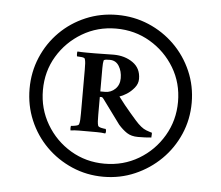

<svg xmlns="http://www.w3.org/2000/svg" viewBox="-44 -668 724 630"><g transform="rotate(5 318.5 -353.5)"><path d="M52 -354Q52 -409 72.5 -457.5Q93 -506 129.5 -542.5Q166 -579 214.5 -599.5Q263 -620 318 -620Q373 -620 421.5 -599.5Q470 -579 507 -542.5Q544 -506 565 -457.5Q586 -409 586 -354Q586 -299 565 -250.5Q544 -202 507 -165.5Q470 -129 421.5 -108Q373 -87 318 -87Q263 -87 214.5 -108Q166 -129 129.5 -165.5Q93 -202 72.5 -250.5Q52 -299 52 -354ZM96 -353Q96 -292 126 -241Q156 -190 206.5 -160Q257 -130 318 -130Q380 -130 430.5 -160Q481 -190 511 -241Q541 -292 541 -353Q541 -415 511 -465Q481 -515 430.5 -545Q380 -575 318 -575Q257 -575 206.5 -545Q156 -515 126 -465Q96 -415 96 -353ZM317 -489Q354 -489 380.5 -470.5Q407 -452 407 -417Q407 -401 396 -387.5Q385 -374 371.5 -365.5Q358 -357 348 -354Q369 -326 388.5 -303.5Q408 -281 408 -281Q429 -257 445.5 -251Q462 -245 464 -245Q465 -243 464.5 -238Q464 -233 464 -231Q464 -229 464 -229Q455 -228 443.5 -227.5Q432 -227 420 -227Q398 -227 383.5 -236.5Q369 -246 355 -262L297 -341Q297 -341 294.5 -344Q292 -347 290 -347H284V-288Q284 -275 284.5 -266.5Q285 -258 287 -252Q289 -248 298.5 -246Q308 -244 312 -244Q314 -242 314 -236.5Q314 -231 312 -229Q300 -231 284.5 -231Q269 -231 256 -231Q243 -231 226.5 -231Q210 -231 198 -229Q197 -231 197 -236.5Q197 -242 198 -244Q202 -244 212.5 -246Q223 -248 224 -252Q226 -258 226.5 -266.5Q227 -275 227 -288V-431Q227 -444 226.5 -452.5Q226 -461 224 -467Q223 -471 212.5 -472Q202 -473 198 -473Q197 -475 197 -481.5Q197 -488 198 -489Q212 -488 228 -488Q244 -488 257 -488Q270 -488 285 -488.5Q300 -489 317 -489ZM347 -414Q347 -437 336.5 -454Q326 -471 306 -471Q299 -471 293.5 -470.5Q288 -470 286 -467Q285 -463 284.5 -457Q284 -451 284 -442V-365H300Q319 -365 333 -378.5Q347 -392 347 -414Z"/></g></svg>

Font: Amiri
Style: Bold
Weight: 700
Designer: Khaled Hosny
Version: Version 0.113